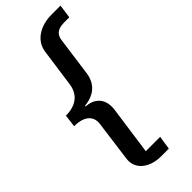

<svg xmlns="http://www.w3.org/2000/svg" viewBox="-284 -758 955 955"><g transform="rotate(-45 193.0 -281.0)"><path d="M209 161H264L275 89H174L210 -167C220 -249 168 -277 121 -280C115 -282 121 -286 131 -286C176 -292 229 -318 240 -391L268 -595C272 -626 286 -651 340 -651H376L386 -723H322C249 -723 180 -687 170 -615L142 -415C134 -356 95 -317 18 -317L10 -251C89 -251 116 -211 108 -165L80 45C69 117 132 161 209 161Z"/></g></svg>

Font: United Sans SemiBold
Style: Italic
Weight: 600
Italic angle: -8°
Designer: Pablo Impallari, Rodrigo Fuenzalida (Modified by Dan O. Williams)
Version: Version 1.000;PS 001.000;hotconv 1.0.88;makeotf.lib2.5.64775